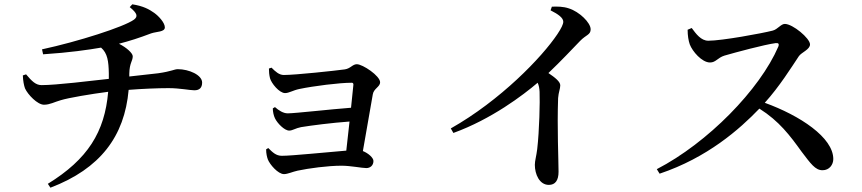

<svg xmlns="http://www.w3.org/2000/svg" viewBox="-20 -811 4000 891"><path d="M86 -461C87 -435 91 -415 96 -401C109 -372 154 -325 184 -325C212 -325 233 -338 262 -346C297 -357 404 -375 482 -385C466 -198 387 -72 202 42L214 60C445 -28 558 -178 577 -394C640 -399 713 -402 762 -402C815 -402 861 -392 882 -392C905 -392 918 -403 918 -428C918 -463 857 -490 805 -490C789 -490 777 -480 714 -471L580 -456V-469C581 -520 596 -527 596 -550C596 -564 568 -590 532 -608C582 -621 626 -635 681 -656C707 -665 745 -662 745 -684C745 -705 718 -735 696 -751C672 -768 645 -783 594 -791L582 -778C619 -748 620 -734 602 -720C555 -686 342 -618 175 -582L180 -559C303 -567 391 -580 449 -590C479 -564 484 -527 485 -470V-445C403 -436 241 -416 173 -416C146 -416 128 -434 101 -466Z M1225 -124 1215 -118C1215 -98 1219 -82 1223 -71C1232 -48 1270 -3 1298 -3C1315 -3 1338 -14 1361 -19C1413 -30 1501 -42 1565 -42C1607 -42 1660 -31 1680 -31C1698 -31 1713 -43 1713 -64C1713 -79 1689 -100 1664 -110L1710 -373C1714 -400 1744 -408 1744 -429C1744 -459 1663 -513 1636 -513C1616 -513 1607 -493 1580 -489C1537 -483 1351 -463 1297 -463C1275 -463 1258 -479 1240 -497L1228 -493C1228 -479 1229 -464 1233 -448C1239 -425 1276 -379 1303 -379C1321 -379 1340 -392 1369 -398C1436 -412 1555 -427 1612 -427C1617 -427 1620 -425 1620 -418L1609 -311C1515 -304 1349 -285 1315 -285C1295 -285 1274 -298 1256 -314L1246 -308C1246 -293 1250 -274 1256 -262C1267 -239 1300 -205 1322 -205C1338 -205 1351 -216 1377 -221C1426 -229 1519 -241 1602 -247L1587 -112C1499 -105 1336 -88 1288 -88C1261 -88 1245 -104 1225 -124Z M2535 -763C2571 -745 2594 -728 2594 -710C2594 -699 2585 -680 2567 -653C2495 -545 2302 -345 2072 -215L2084 -194C2261 -258 2408 -370 2475 -427C2481 -414 2483 -402 2484 -385C2486 -340 2483 -205 2473 -119C2469 -86 2462 -65 2462 -46C2462 -3 2483 47 2527 47C2557 47 2572 26 2572 -14C2572 -69 2565 -217 2570 -356C2572 -383 2580 -399 2580 -415C2580 -432 2556 -451 2525 -472C2586 -530 2636 -584 2672 -621C2700 -650 2721 -649 2721 -675C2721 -706 2668 -757 2620 -772C2594 -781 2566 -781 2541 -780Z M3171 -673C3171 -646 3175 -622 3181 -605C3193 -573 3237 -521 3275 -521C3302 -521 3310 -543 3342 -553C3394 -568 3527 -604 3580 -611C3591 -612 3597 -609 3592 -595C3506 -395 3264 -148 3028 -26L3041 -5C3262 -79 3412 -211 3504 -307C3596 -249 3646 -182 3700 -107C3742 -52 3763 -21 3797 -21C3829 -21 3847 -47 3847 -73C3847 -173 3692 -275 3529 -334C3597 -409 3653 -499 3687 -550C3699 -568 3739 -581 3739 -605C3739 -633 3659 -700 3622 -700C3604 -700 3589 -675 3566 -669C3515 -656 3330 -622 3267 -622C3233 -622 3210 -654 3190 -681Z"/></svg>

Font: Noto Serif CJK KR SemiBold
Style: Regular
Weight: 600
Designer: Ryoko NISHIZUKA 西塚涼子 (kana & ideographs); Frank Grießhammer (Latin, Greek & Cyrillic); Wenlong ZHANG 张文龙 (bopomofo); San
Foundry: Adobe
Version: Version 2.001;hotconv 1.1.0;makeotfexe 2.6.0